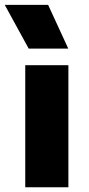

<svg xmlns="http://www.w3.org/2000/svg" viewBox="-41 -790 374 810"><path d="M65.5 0V-515H247.5V0ZM80 -585 -21 -769.5H162L247 -585Z"/></svg>

Font: Geologica ExtraBold
Style: Regular
Weight: 800
Designer: Sindre Bremnes, Frode Helland
Foundry: Monokrom Skriftforlag AS
Version: Version 1.010;gftools[0.9.28]